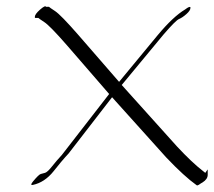

<svg xmlns="http://www.w3.org/2000/svg" viewBox="-20 -553 672 603"><path d="M632.3 -21V-3.9Q632.3 4.4 616.7 18.1Q601.1 31.7 597.7 28.8ZM617.2 -16.1 632.3 -3.9Q632.3 9.8 616 20Q599.6 30.3 597.7 28.8Q559.1 1.5 502 -58.6L332 -247.6L195.3 -70.8Q192.9 -67.9 184.6 -59.1Q176.3 -50.3 148.2 -15.1Q120.1 20 83 27.8Q73.2 29.8 83.5 17.1Q102.1 -5.4 108.2 -6.6Q114.3 -7.8 121.8 -10.3Q129.4 -12.7 143.3 -30.3Q157.2 -47.9 174.3 -66.4L322.8 -257.8L190.4 -410.6Q136.7 -472.2 119.1 -483.6Q101.6 -495.1 100.6 -496.6H91.3Q89.4 -496.6 89.4 -498.5V-500Q89.4 -508.3 105.7 -522.7Q122.1 -537.1 124.5 -531.7H132.8Q134.3 -531.7 134.8 -530.8Q135.3 -529.8 153.1 -518.1Q170.9 -506.3 225.1 -444.3L354 -295.9L475.1 -442.4Q523.9 -501 561.5 -523.4Q576.2 -534.7 578.1 -529.8V-528.3Q578.1 -520 565.4 -508.8Q552.7 -497.6 542.5 -493.4Q532.2 -489.3 494.6 -445.8L362.3 -286.1L536.1 -92.8Q582.5 -43 617.2 -16.1Z"/></svg>

Font: ML-NILA03_NewLipi
Style: Regular
Weight: 400
Designer: CLT@C-DIT
Version: Version ML-NILA03_NewLipi 2.